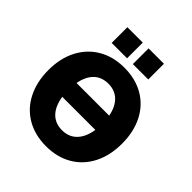

<svg xmlns="http://www.w3.org/2000/svg" viewBox="-248 -1104 1283 1283"><g transform="rotate(45 394.0 -462.5)"><path d="M45.9 -360.4Q45.9 -471.7 89.4 -555.2Q132.8 -638.7 211.4 -684.6Q290 -730.5 394.5 -730.5Q499 -730.5 577.6 -685.1Q656.2 -639.6 699.2 -555.7Q742.2 -471.7 742.2 -360.4Q742.2 -248 699.2 -164.1Q656.2 -80.1 577.6 -34.2Q499 11.7 394.5 11.7Q290 11.7 210.9 -34.2Q131.8 -80.1 88.9 -164.6Q45.9 -249 45.9 -360.4ZM394.5 -139.6Q459 -139.6 499 -181.2Q539.1 -222.7 550.8 -298.8H238.3Q250 -221.7 290 -180.7Q330.1 -139.6 394.5 -139.6ZM548.8 -431.6Q535.2 -502.9 495.6 -541Q456.1 -579.1 394.5 -579.1Q332 -579.1 293 -541.5Q253.9 -503.9 240.2 -431.6ZM417 -935.5H562.5V-787.1H417ZM216.8 -935.5H362.3V-787.1H216.8Z"/></g></svg>

Font: Min Sans Black
Style: Regular
Weight: 900
Designer: Jinseong-Kim, NotoSansCJK, Nunito
Foundry: Jinseong-Kim
Version: Version 1.000